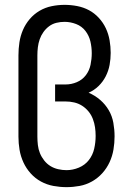

<svg xmlns="http://www.w3.org/2000/svg" viewBox="-20 -763 540 791"><path d="M254 8Q227 8 200 3Q173 -2 149 -15Q125 -28 106.5 -48.5Q88 -69 76.5 -94Q65 -119 60.5 -146Q56 -173 56 -200V-535Q56 -562 60 -588.5Q64 -615 74.5 -639.5Q85 -664 102.5 -684.5Q120 -705 143 -718.5Q166 -732 192.5 -737.5Q219 -743 246 -743Q272 -743 298 -738Q324 -733 346.5 -721Q369 -709 387 -689.5Q405 -670 416 -646.5Q427 -623 431.5 -597Q436 -571 436 -545Q436 -520 431.5 -495.5Q427 -471 415.5 -448.5Q404 -426 386 -408.5Q368 -391 345 -381Q371 -370 392.5 -351.5Q414 -333 428 -309Q442 -285 447 -257Q452 -229 452 -201Q452 -174 447.5 -147Q443 -120 431.5 -95Q420 -70 401.5 -49.5Q383 -29 359 -15.5Q335 -2 308 3Q281 8 254 8ZM254 -62Q280 -62 305 -72.5Q330 -83 346 -103.5Q362 -124 368 -150Q374 -176 374 -203Q374 -221 371.5 -238.5Q369 -256 362.5 -273Q356 -290 344.5 -304Q333 -318 318 -327.5Q303 -337 285.5 -341Q268 -345 250 -345H207V-415H250Q274 -415 296.5 -424.5Q319 -434 333.5 -453Q348 -472 353 -496Q358 -520 358 -544Q358 -568 352.5 -592Q347 -616 332 -635.5Q317 -655 293.5 -664Q270 -673 246 -673Q229 -673 212.5 -669Q196 -665 182.5 -655Q169 -645 159 -631Q149 -617 143.5 -601Q138 -585 136 -568.5Q134 -552 134 -535V-200Q134 -183 136 -165.5Q138 -148 144.5 -132Q151 -116 162 -102Q173 -88 187.5 -79Q202 -70 219.5 -66Q237 -62 254 -62Z"/></svg>

Font: Iosevka
Style: Regular
Weight: 400
Monospace: yes
Designer: Belleve Invis
Foundry: Belleve Invis
Version: Version 33.2.3; ttfautohint (v1.8.4)